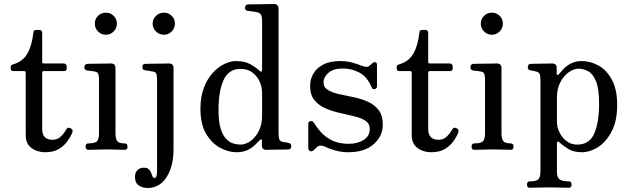

<svg xmlns="http://www.w3.org/2000/svg" viewBox="-20 -746 3122 956"><path d="M205 12Q183 12 160.5 4Q138 -4 123 -22.5Q108 -41 108 -74V-384Q108 -392 100 -392H47Q33 -392 33 -406V-412Q33 -423 47 -426Q94 -440 116.5 -479.5Q139 -519 146 -583Q146 -597 160 -597H175Q190 -597 190 -583V-438Q190 -430 198 -430H298Q304 -430 308 -425.5Q312 -421 312 -416V-406Q312 -392 298 -392H198Q190 -392 190 -384V-104Q190 -50 242 -50Q266 -50 283 -66.5Q300 -83 310 -102Q315 -110 321 -110Q327 -110 334 -106Q346 -99 339 -84Q330 -62 313.5 -40Q297 -18 271 -3Q245 12 205 12Z M420 0Q406 0 406 -16Q406 -32 420 -32Q455 -32 464 -44Q473 -56 473 -83V-347Q473 -372 468 -380.5Q463 -389 450 -390Q443 -392 431 -393Q419 -394 413 -395Q400 -398 400 -412Q400 -418 404 -423Q408 -428 414 -428Q417 -428 433.5 -428.5Q450 -429 471 -429Q492 -429 509.5 -429.5Q527 -430 532 -430Q555 -430 555 -406V-83Q555 -56 563.5 -44Q572 -32 601 -32Q615 -32 615 -16Q615 0 601 0Q591 0 564 -1Q537 -2 514 -2Q490 -2 460.5 -1Q431 0 420 0ZM507 -573Q484 -573 468 -589.5Q452 -606 452 -628Q452 -651 468 -667Q484 -683 507 -683Q530 -683 546 -667Q562 -651 562 -628Q562 -606 546 -589.5Q530 -573 507 -573Z M715 190Q689 190 670.5 177Q652 164 652 135Q652 115 663.5 102Q675 89 696 89Q713 89 721 96.5Q729 104 732.5 114.5Q736 125 739.5 132.5Q743 140 750 140Q762 140 762 105V-347Q762 -373 757 -381Q752 -389 739 -390Q732 -392 720 -393.5Q708 -395 702 -396Q689 -397 689 -412Q689 -428 703 -428Q706 -428 722.5 -428.5Q739 -429 760 -429Q781 -429 798.5 -429.5Q816 -430 821 -430Q844 -430 844 -407V-3Q844 82 809.5 136Q775 190 715 190ZM796 -573Q773 -573 756.5 -589.5Q740 -606 740 -628Q740 -651 756.5 -667Q773 -683 796 -683Q819 -683 835 -667Q851 -651 851 -628Q851 -606 835 -589.5Q819 -573 796 -573Z M1157 12Q1118 12 1076.5 -10Q1035 -32 1006.5 -79.5Q978 -127 978 -205Q978 -265 995.5 -310Q1013 -355 1040 -384Q1067 -413 1097.5 -427.5Q1128 -442 1154 -442Q1199 -442 1227 -426Q1255 -410 1273 -393Q1279 -387 1282 -389.5Q1285 -392 1285 -398V-643Q1285 -664 1278.5 -674Q1272 -684 1255 -686Q1248 -688 1233.5 -689.5Q1219 -691 1213 -692Q1200 -694 1200 -708Q1200 -714 1204 -719Q1208 -724 1214 -724Q1217 -724 1235 -724.5Q1253 -725 1276.5 -725Q1300 -725 1319.5 -725.5Q1339 -726 1344 -726Q1367 -726 1367 -702V-84Q1367 -59 1371.5 -50.5Q1376 -42 1389 -39Q1395 -38 1403.5 -37Q1412 -36 1417 -34Q1430 -33 1430 -18Q1430 -2 1416 -2Q1413 -2 1398 -1.5Q1383 -1 1364 -1Q1345 -1 1328.5 -0.5Q1312 0 1307 0Q1284 0 1284 -21V-46Q1284 -52 1281 -52.5Q1278 -53 1273 -48Q1265 -39 1250 -24.5Q1235 -10 1212.5 1Q1190 12 1157 12ZM1177 -26Q1202 -26 1226.5 -43Q1251 -60 1268 -92.5Q1285 -125 1285 -170V-282Q1285 -313 1272.5 -340.5Q1260 -368 1236 -385.5Q1212 -403 1178 -403Q1118 -403 1093 -347Q1068 -291 1068 -199Q1068 -141 1078.5 -106.5Q1089 -72 1106 -54.5Q1123 -37 1142 -31.5Q1161 -26 1177 -26Z M1714 12Q1681 12 1650.5 3.5Q1620 -5 1597 -16Q1575 -26 1561 -16Q1557 -13 1552 -8Q1547 -3 1543 1Q1534 10 1524.5 6.5Q1515 3 1515 -10V-129Q1515 -141 1525.5 -143Q1536 -145 1542 -136Q1576 -81 1617.5 -55.5Q1659 -30 1716 -30Q1760 -30 1790.5 -49Q1821 -68 1821 -104Q1821 -131 1799.5 -145Q1778 -159 1744 -167Q1710 -175 1672.5 -183.5Q1635 -192 1601 -206.5Q1567 -221 1545.5 -247.5Q1524 -274 1524 -319Q1524 -350 1539.5 -378Q1555 -406 1588.5 -424Q1622 -442 1674 -442Q1705 -442 1731.5 -435Q1758 -428 1780 -419Q1807 -409 1816 -416Q1820 -419 1825.5 -423.5Q1831 -428 1835 -432Q1843 -438 1850 -436Q1857 -434 1857 -422V-317Q1857 -305 1846 -302.5Q1835 -300 1831 -310Q1809 -364 1769.5 -384.5Q1730 -405 1688 -405Q1640 -405 1615.5 -383.5Q1591 -362 1591 -336Q1591 -311 1612.5 -298Q1634 -285 1667.5 -277.5Q1701 -270 1738.5 -262.5Q1776 -255 1809.5 -240.5Q1843 -226 1864.5 -199Q1886 -172 1886 -125Q1886 -68 1840.5 -28Q1795 12 1714 12Z M2127 12Q2105 12 2082.5 4Q2060 -4 2045 -22.5Q2030 -41 2030 -74V-384Q2030 -392 2022 -392H1969Q1955 -392 1955 -406V-412Q1955 -423 1969 -426Q2016 -440 2038.5 -479.5Q2061 -519 2068 -583Q2068 -597 2082 -597H2097Q2112 -597 2112 -583V-438Q2112 -430 2120 -430H2220Q2226 -430 2230 -425.5Q2234 -421 2234 -416V-406Q2234 -392 2220 -392H2120Q2112 -392 2112 -384V-104Q2112 -50 2164 -50Q2188 -50 2205 -66.5Q2222 -83 2232 -102Q2237 -110 2243 -110Q2249 -110 2256 -106Q2268 -99 2261 -84Q2252 -62 2235.5 -40Q2219 -18 2193 -3Q2167 12 2127 12Z M2342 0Q2328 0 2328 -16Q2328 -32 2342 -32Q2377 -32 2386 -44Q2395 -56 2395 -83V-347Q2395 -372 2390 -380.5Q2385 -389 2372 -390Q2365 -392 2353 -393Q2341 -394 2335 -395Q2322 -398 2322 -412Q2322 -418 2326 -423Q2330 -428 2336 -428Q2339 -428 2355.5 -428.5Q2372 -429 2393 -429Q2414 -429 2431.5 -429.5Q2449 -430 2454 -430Q2477 -430 2477 -406V-83Q2477 -56 2485.5 -44Q2494 -32 2523 -32Q2537 -32 2537 -16Q2537 0 2523 0Q2513 0 2486 -1Q2459 -2 2436 -2Q2412 -2 2382.5 -1Q2353 0 2342 0ZM2429 -573Q2406 -573 2390 -589.5Q2374 -606 2374 -628Q2374 -651 2390 -667Q2406 -683 2429 -683Q2452 -683 2468 -667Q2484 -651 2484 -628Q2484 -606 2468 -589.5Q2452 -573 2429 -573Z M2618 189Q2604 189 2604 173Q2604 157 2618 157Q2653 157 2662 145Q2671 133 2671 106V-347Q2671 -371 2666.5 -379Q2662 -387 2649 -390Q2643 -392 2634.5 -393.5Q2626 -395 2621 -396Q2608 -397 2608 -412Q2608 -418 2611.5 -423Q2615 -428 2622 -428Q2625 -428 2639.5 -428.5Q2654 -429 2673 -429Q2692 -429 2708 -429.5Q2724 -430 2729 -430Q2752 -430 2752 -409V-380Q2752 -374 2755.5 -373Q2759 -372 2763 -377Q2771 -387 2785.5 -402.5Q2800 -418 2823 -430Q2846 -442 2877 -442Q2919 -442 2959.5 -420Q3000 -398 3026.5 -349.5Q3053 -301 3053 -223Q3053 -143 3025 -90.5Q2997 -38 2957 -13Q2917 12 2879 12Q2836 12 2810 -4Q2784 -20 2766 -37Q2759 -43 2756 -40.5Q2753 -38 2753 -33V108Q2753 136 2765.5 146.5Q2778 157 2812 157Q2826 157 2826 173Q2826 189 2812 189Q2805 189 2787.5 188.5Q2770 188 2749 187.5Q2728 187 2712 187Q2688 187 2658.5 188Q2629 189 2618 189ZM2854 -26Q2915 -26 2939 -81.5Q2963 -137 2963 -229Q2963 -306 2947 -343Q2931 -380 2907.5 -392Q2884 -404 2861 -404Q2837 -404 2812 -386.5Q2787 -369 2770 -336.5Q2753 -304 2753 -259V-139Q2753 -114 2765.5 -87.5Q2778 -61 2800.5 -43.5Q2823 -26 2854 -26Z"/></svg>

Font: TsukuhouMincho
Style: Regular
Weight: 400
Designer: Iose
Foundry: Typographish
Version: Version 1.001; ttfautohint (v1.8.3)